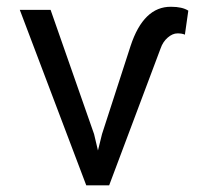

<svg xmlns="http://www.w3.org/2000/svg" viewBox="-20 -558 640 578"><path d="M463.4 -412.1 308.6 0H239.7L39.6 -528.3H132.3L263.2 -154.3L274.9 -105L287.1 -154.3L373 -419.4Q412.1 -538.6 495.1 -537.6Q528.8 -537.6 546.9 -525.9L536.6 -453.6Q528.8 -457.5 514.2 -457.5Q499.5 -457.5 484.9 -444.8Q470.2 -432.1 463.4 -412.1Z"/></svg>

Font: RobotoMono-Regular
Style: Regular
Weight: 400
Designer: Google
Version: Version 2.000985; 2015; ttfautohint (v1.3)